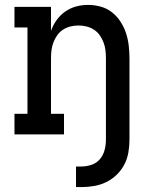

<svg xmlns="http://www.w3.org/2000/svg" viewBox="-20 -548 640 783"><path d="M290 215V131H312Q333 131 353.5 124Q374 117 387.5 101Q401 85 406.5 64Q412 43 412 22V-310Q412 -327 410 -343.5Q408 -360 402 -375.5Q396 -391 386.5 -404.5Q377 -418 363 -427Q349 -436 333 -440Q317 -444 300 -444Q283 -444 267 -440Q251 -436 237 -427Q223 -418 213.5 -404.5Q204 -391 198 -375.5Q192 -360 190 -343.5Q188 -327 188 -310V-84H241V0H39V-84H92V-436H39V-520H188V-422Q196 -445 210.5 -465.5Q225 -486 245.5 -500.5Q266 -515 290 -521.5Q314 -528 339 -528Q365 -528 390.5 -521Q416 -514 436.5 -498Q457 -482 471.5 -459.5Q486 -437 494 -412.5Q502 -388 505 -362Q508 -336 508 -310V22Q508 48 503.5 74Q499 100 487 123Q475 146 456 164.5Q437 183 413.5 194.5Q390 206 364 210.5Q338 215 312 215Z"/></svg>

Font: Iosevka HT Medium Extended
Style: Regular
Weight: 500
Width: 7
Monospace: yes
Designer: Belleve Invis
Foundry: Belleve Invis
Version: Version 32.3.0; ttfautohint (v1.8.4)